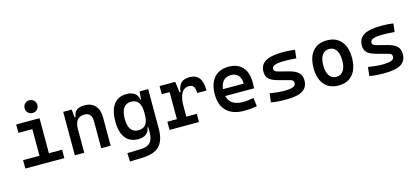

<svg xmlns="http://www.w3.org/2000/svg" viewBox="-72 -1362 4831 2210"><g transform="rotate(-15 2344.0 -257.5)"><path d="M271 0V-488.3H383.3V0ZM75.7 0V-100.1H280.8V0ZM373.5 0V-100.1H540.5V0ZM105 -417.5V-517.6H383.3V-417.5ZM323.2 -596.2Q291 -596.2 269 -617.9Q247.1 -639.6 247.1 -671.9Q247.1 -704.1 269 -725.8Q291 -747.6 323.2 -747.6Q355.5 -747.6 377.2 -725.8Q398.9 -704.1 398.9 -671.9Q398.9 -639.6 377.2 -617.9Q355.5 -596.2 323.2 -596.2Z M980 0V-327.1Q980 -374 957.3 -399.4Q934.6 -424.8 893.1 -424.8Q777.8 -424.8 777.8 -281.2L747.6 -423.8H788.1Q793.5 -476.1 825.7 -501.7Q857.9 -527.3 920.4 -527.3Q1002.4 -527.3 1047.4 -477.5Q1092.3 -427.7 1092.3 -336.9V0ZM665.5 0V-517.6H766.6L777.8 -408.2V0Z M1260.7 233.4 1255.9 132.3 1421.9 127.4Q1497.6 125.5 1531.7 85.9Q1565.9 46.4 1565.9 -30.3V-408.2L1575.7 -517.6H1678.2V-45.9Q1678.2 92.3 1614.7 158.2Q1551.3 224.1 1412.1 228.5ZM1421.9 9.8Q1321.8 9.8 1269 -57.9Q1216.3 -125.5 1216.3 -255.4Q1216.3 -388.2 1269 -457.8Q1321.8 -527.3 1421.9 -527.3Q1482.4 -527.3 1517.8 -500.5Q1553.2 -473.6 1560.5 -423.8H1599.6L1565.9 -271Q1565.9 -349.6 1536.4 -389.2Q1506.8 -428.7 1448.7 -428.7Q1390.1 -428.7 1359.4 -384.5Q1328.6 -340.3 1328.6 -255.4Q1328.6 -172.9 1359.1 -130.9Q1389.6 -88.9 1448.7 -88.9Q1508.8 -88.9 1537.4 -128.2Q1565.9 -167.5 1565.9 -246.1L1601.1 -93.8H1556.2Q1550.3 -43.9 1515.1 -17.1Q1480 9.8 1421.9 9.8Z M2020 -222.7 1989.7 -389.6H2030.8Q2039.6 -527.3 2170.4 -527.3Q2248.5 -527.3 2285.6 -479Q2322.8 -430.7 2322.8 -328.1H2211.4Q2211.4 -381.3 2194.6 -405Q2177.7 -428.7 2140.1 -428.7Q2079.6 -428.7 2049.8 -375Q2020 -321.3 2020 -222.7ZM1794.4 0V-97.7H2145V0ZM1907.7 0V-517.6H2000.5L2020 -369.1V0ZM1814 -419.9V-517.6H1993.7L2003.4 -419.9Z M2680.7 9.8Q2547.4 9.8 2475.1 -59.8Q2402.8 -129.4 2402.8 -259.8Q2402.8 -386.7 2464.1 -457Q2525.4 -527.3 2637.7 -527.3Q2744.1 -527.3 2802.5 -463.4Q2860.8 -399.4 2860.8 -277.3Q2860.8 -242.2 2857.9 -210.9H2489.7V-293.9H2756.3Q2756.3 -358.4 2725.1 -392.8Q2693.8 -427.2 2638.7 -427.2Q2576.7 -427.2 2542.7 -384.8Q2508.8 -342.3 2508.8 -264.6Q2508.8 -179.7 2556.4 -135.5Q2604 -91.3 2692.4 -91.3Q2725.1 -91.3 2757.3 -95Q2789.6 -98.6 2822.8 -105L2835.4 -3.9Q2788.6 4.9 2749.5 7.3Q2710.4 9.8 2680.7 9.8Z M3182.6 9.8Q3124 9.8 3081.1 6.3Q3038.1 2.9 3003.4 -4.9L3016.1 -108.4Q3070.8 -100.6 3110.8 -96.7Q3150.9 -92.8 3182.6 -92.8Q3257.8 -92.8 3291.5 -106.2Q3325.2 -119.6 3325.2 -149.4Q3325.2 -169.4 3314.2 -179.4Q3303.2 -189.5 3280.3 -195.3L3146.5 -231Q3077.1 -249.5 3044.2 -278.8Q3011.2 -308.1 3011.2 -365.2Q3011.2 -449.7 3077.9 -488.5Q3144.5 -527.3 3289.1 -527.3Q3325.2 -527.3 3358.6 -525.1Q3392.1 -522.9 3428.2 -517.6L3416.5 -418Q3375.5 -421.9 3344.2 -423.3Q3313 -424.8 3286.1 -424.8Q3202.1 -424.8 3164.6 -411.9Q3127 -398.9 3127 -369.1Q3127 -350.1 3140.4 -341.1Q3153.8 -332 3181.6 -324.7L3292 -296.4Q3369.1 -277.3 3405.5 -244.1Q3441.9 -210.9 3441.9 -150.4Q3441.9 -67.4 3379.6 -28.8Q3317.4 9.8 3182.6 9.8Z M3808.6 9.8Q3699.7 9.8 3639.6 -60.5Q3579.6 -130.9 3579.6 -258.8Q3579.6 -387.2 3639.6 -457.3Q3699.7 -527.3 3808.6 -527.3Q3917.5 -527.3 3977.5 -457.3Q4037.6 -387.2 4037.6 -258.8Q4037.6 -130.9 3977.5 -60.5Q3917.5 9.8 3808.6 9.8ZM3808.6 -92.8Q3862.8 -92.8 3892.3 -136.2Q3921.9 -179.7 3921.9 -258.8Q3921.9 -338.4 3892.3 -381.6Q3862.8 -424.8 3808.6 -424.8Q3754.4 -424.8 3724.9 -381.6Q3695.3 -338.4 3695.3 -258.8Q3695.3 -179.7 3724.9 -136.2Q3754.4 -92.8 3808.6 -92.8Z M4354.5 9.8Q4295.9 9.8 4252.9 6.3Q4210 2.9 4175.3 -4.9L4188 -108.4Q4242.7 -100.6 4282.7 -96.7Q4322.8 -92.8 4354.5 -92.8Q4429.7 -92.8 4463.4 -106.2Q4497.1 -119.6 4497.1 -149.4Q4497.1 -169.4 4486.1 -179.4Q4475.1 -189.5 4452.1 -195.3L4318.4 -231Q4249 -249.5 4216.1 -278.8Q4183.1 -308.1 4183.1 -365.2Q4183.1 -449.7 4249.8 -488.5Q4316.4 -527.3 4460.9 -527.3Q4497.1 -527.3 4530.5 -525.1Q4564 -522.9 4600.1 -517.6L4588.4 -418Q4547.4 -421.9 4516.1 -423.3Q4484.9 -424.8 4458 -424.8Q4374 -424.8 4336.4 -411.9Q4298.8 -398.9 4298.8 -369.1Q4298.8 -350.1 4312.3 -341.1Q4325.7 -332 4353.5 -324.7L4463.9 -296.4Q4541 -277.3 4577.4 -244.1Q4613.8 -210.9 4613.8 -150.4Q4613.8 -67.4 4551.5 -28.8Q4489.3 9.8 4354.5 9.8Z"/></g></svg>

Font: Cascadia Mono Medium
Style: Regular
Weight: 500
Monospace: yes
Designer: Aaron Bell
Foundry: Saja Typeworks
Version: Version 2407.024